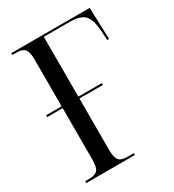

<svg xmlns="http://www.w3.org/2000/svg" viewBox="-173 -814 830 914"><g transform="rotate(-30 241.5 -357.0)"><path d="M31 0V-10H50Q86 -10 99 -25Q112 -40 112 -82V-365H27V-375H112V-633Q112 -675 99 -689.5Q86 -704 55 -704H31V-714H462L468 -540H458L455 -589Q451 -655 428 -679.5Q405 -704 344 -704H204V-375H333V-365H204V-83Q204 -41 216.5 -25.5Q229 -10 264 -10H298V0Z"/></g></svg>

Font: Noto Serif Display Condensed
Style: Regular
Weight: 400
Width: 3
Designer: Monotype Design Team
Foundry: Monotype Imaging Inc.
Version: Version 2.009